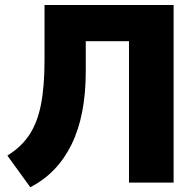

<svg xmlns="http://www.w3.org/2000/svg" viewBox="-20 -739 786 777"><path d="M160.2 -496.1V-718.8H682.6V0H502V-572.3H327.1V-451.2Q327.1 -271.5 269.5 -154.3Q211.9 -37.1 102.5 18.6L9.8 -109.4Q65.4 -143.6 98.1 -192.4Q130.9 -241.2 145.5 -314.5Q160.2 -387.7 160.2 -496.1Z"/></svg>

Font: Min Sans Black
Style: Regular
Weight: 900
Designer: Jinseong-Kim, NotoSansCJK, Nunito
Foundry: Jinseong-Kim
Version: Version 1.000